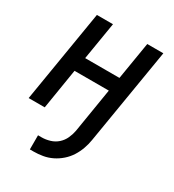

<svg xmlns="http://www.w3.org/2000/svg" viewBox="-178 -623 855 941"><g transform="rotate(30 250.0 -152.5)"><path d="M137 215V135H158Q180 135 203.5 128Q227 121 245 105Q263 89 273 67Q283 45 287 23L328 -228H134L97 0H6L92 -520H183L148 -308H342L377 -520H468L378 23Q374 48 365 73.5Q356 99 341.5 122Q327 145 306 163.5Q285 182 260.5 194Q236 206 209.5 210.5Q183 215 158 215Z"/></g></svg>

Font: Iosevka Medium
Style: Italic
Weight: 500
Italic angle: -9°
Monospace: yes
Designer: Belleve Invis
Foundry: Belleve Invis
Version: Version 32.5.0; ttfautohint (v1.8.4)